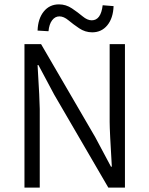

<svg xmlns="http://www.w3.org/2000/svg" viewBox="-20 -859 684 879"><path d="M402 -711Q370 -711 342.5 -729.5Q315 -748 293.5 -766Q272 -784 252 -784Q232 -784 218.5 -766Q205 -748 202 -716L152 -719Q154 -774 180.5 -806.5Q207 -839 250 -839Q282 -839 309.5 -820.5Q337 -802 358.5 -784Q380 -766 400 -766Q442 -766 450 -835L500 -831Q498 -776 471.5 -743.5Q445 -711 402 -711ZM92 0V-657H168L416 -231L488 -96H492Q482 -261 482 -301V-657H552V0H476L228 -426L156 -561H152Q162 -396 162 -360V0Z"/></svg>

Font: Assistant
Style: Regular
Weight: 400
Designer: Hebrew By Ben Nathan, Latin by Paul Hunt
Version: Version 2.001;PS 002.001;hotconv 1.0.88;makeotf.lib2.5.64775